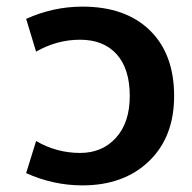

<svg xmlns="http://www.w3.org/2000/svg" viewBox="-20 -550 580 580"><path d="M89 -124Q151 -88 222 -88Q289 -88 330.5 -134Q372 -180 372 -260Q372 -342 332.5 -386Q293 -430 222 -430Q152 -430 89 -394L59 -493Q141 -530 229 -530Q359 -530 432.5 -458.5Q506 -387 506 -260Q506 -136 430 -63Q354 10 229 10Q141 10 59 -27Z"/></svg>

Font: Mplus 1p Bold
Style: Bold
Weight: 700
Version: Version 1.061